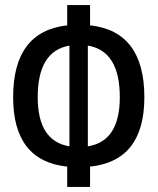

<svg xmlns="http://www.w3.org/2000/svg" viewBox="-20 -733 626 763"><path d="M247.1 9.8H337.9V-70.8C481.4 -85.9 553.7 -177.2 553.7 -346.7C553.7 -521.5 481.4 -616.7 337.9 -632.3V-712.9H247.1V-632.3C104 -616.2 32.2 -521.5 32.2 -346.7C32.2 -177.2 104 -85.9 247.1 -70.8ZM329.1 -551.8C414.1 -537.6 456.1 -469.2 456.1 -346.7C456.1 -230 414.1 -165 329.1 -151.4ZM255.9 -151.4C171.9 -165.5 129.9 -230.5 129.9 -346.7C129.9 -469.2 171.9 -537.1 255.9 -551.8Z"/></svg>

Font: CaskaydiaCove Nerd Font
Style: Regular
Weight: 400
Designer: Aaron Bell
Foundry: Saja Typeworks
Version: Version 2111.1;Nerd Fonts 2.3.3